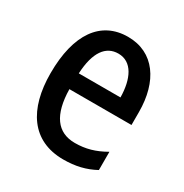

<svg xmlns="http://www.w3.org/2000/svg" viewBox="-136 -657 742 774"><g transform="rotate(30 235.5 -269.5)"><path d="M242 -549C116 -549 44 -448 44 -266C44 -99 115 10 262 10C318 10 364 -1 408 -25V-110C361 -83 319 -71 269 -71C187 -71 144 -130 142 -248H431V-308C431 -450 364 -549 242 -549ZM242 -471C306 -471 336 -407 337 -322H143C148 -423 184 -471 242 -471Z"/></g></svg>

Font: Noto Sans Gurmukhi UI Condensed Medium
Style: Regular
Weight: 500
Width: 3
Designer: Jelle Bosma - Monotype Design Team
Foundry: Monotype Imaging Inc.
Version: Version 2.004